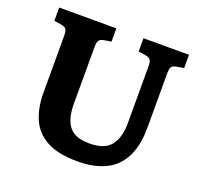

<svg xmlns="http://www.w3.org/2000/svg" viewBox="-124 -839 1035 991"><g transform="rotate(20 393.5 -343.0)"><path d="M397 14Q289 14 226.5 -21Q164 -56 138 -117.5Q112 -179 112 -259V-571Q112 -597 105.5 -607Q99 -617 78 -621L38 -627V-700H352V-627L309 -620Q291 -616 285 -605.5Q279 -595 279 -570V-259Q279 -176 312 -135Q345 -94 423 -94Q507 -94 541 -138Q575 -182 575 -261V-571Q575 -597 568.5 -607Q562 -617 541 -621L501 -627V-700H751V-627L709 -620Q689 -616 683.5 -605.5Q678 -595 678 -567V-272Q678 14 397 14Z"/></g></svg>

Font: Literata 12pt
Style: Bold
Weight: 700
Designer: Latin by Veronika Burian and Jose Scaglione. Greek by Irene Vlachou. Cyrillic by Vera Evstafieva.
Foundry: TypeTogether
Version: Version 3.002